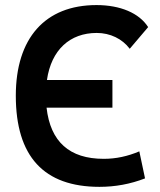

<svg xmlns="http://www.w3.org/2000/svg" viewBox="-20 -723 626 753"><path d="M370.1 9.8C431.6 9.8 491.2 -1 548.8 -23.4L526.4 -129.4C480.5 -109.9 434.6 -100.1 386.7 -100.1C252.4 -100.1 177.7 -167 162.6 -300.8H420.9V-409.2H164.1C181.2 -527.8 254.4 -593.8 359.4 -593.8C412.1 -593.8 459.5 -570.8 488.8 -531.7L561 -616.7C525.9 -671.9 451.7 -703.1 358.4 -703.1C156.7 -703.1 42 -573.2 42 -347.7C42 -109.4 151.9 9.8 370.1 9.8Z"/></svg>

Font: Cascadia Code PL SemiBold
Style: Regular
Weight: 600
Monospace: yes
Designer: Aaron Bell
Foundry: Saja Typeworks
Version: Version 2404.023